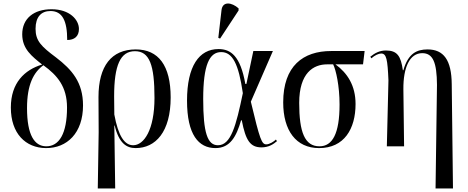

<svg xmlns="http://www.w3.org/2000/svg" viewBox="-20 -823 2632 1080"><path d="M238 10C357 11 447 -75 447 -230C447 -360 385 -431 295 -500C212 -562 180 -593 180 -661C180 -728 212 -761 264 -761C331 -761 358 -706 358 -598C398 -598 424 -618 424 -660C424 -712 372 -771 270 -771C170 -771 105 -719 105 -630C105 -547 160 -506 217 -460C118 -430 41 -357 41 -218C41 -72 124 9 238 10ZM239 0C175 -1 132 -61 132 -215C132 -347 169 -416 224 -456C303 -399 357 -335 357 -218C357 -72 313 1 239 0Z M530 237H628L623 -117H625C649 -18 691 10 743 10C855 10 940 -81 940 -275C940 -455 871 -545 744 -545C607 -545 534 -452 534 -277L535 -79ZM729 -6C680 -6 645 -59 623 -179L622 -281C622 -456 657 -535 739 -535C821 -535 849 -458 849 -272C849 -93 790 -6 729 -6Z M1218 -606 1322 -764V-776C1284 -810 1232 -818 1226 -766L1208 -610ZM1192 10C1275 10 1310 -56 1336 -146H1340C1362 -32 1388 6 1451 6C1493 6 1519 -13 1538 -29L1532 -38C1521 -27 1496 -11 1478 -11C1452 -11 1442 -37 1391 -251L1515 -536H1405L1366 -351H1360C1332 -509 1278 -547 1209 -547C1100 -547 1032 -451 1032 -257C1032 -65 1097 10 1192 10ZM1206 -6C1147 -6 1123 -76 1123 -266C1123 -458 1158 -530 1224 -530C1288 -530 1322 -464 1346 -299C1308 -116 1279 -6 1206 -6Z M1775 10C1916 10 1980 -98 1980 -238C1980 -342 1934 -412 1867 -461H2022L2031 -536H1843C1685 -536 1573 -452 1573 -247C1573 -89 1645 10 1775 10ZM1777 0C1694 0 1663 -80 1663 -244C1663 -413 1743 -461 1820 -461H1854C1870 -429 1890 -340 1890 -235C1890 -71 1850 0 1777 0Z M2430 237H2528L2521 -349C2520 -486 2475 -545 2385 -545C2325 -545 2276 -523 2249 -428H2246C2235 -508 2214 -539 2151 -539C2116 -539 2089 -525 2063 -504L2069 -495C2088 -512 2110 -522 2124 -522C2154 -522 2160 -489 2165 -371L2156 0H2253L2249 -321C2248 -443 2284 -524 2355 -524C2416 -524 2437 -471 2438 -346Z"/></svg>

Font: Noto Serif Display Condensed
Style: Regular
Weight: 400
Width: 3
Designer: Monotype Design Team
Foundry: Monotype Imaging Inc.
Version: Version 2.009